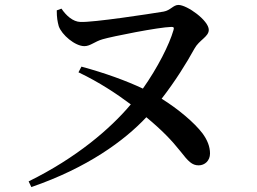

<svg xmlns="http://www.w3.org/2000/svg" viewBox="-20 -729 1040 778"><path d="M298 -436C382 -396 454 -348 510 -306C427 -207 289 -89 96 6L107 29C334 -49 484 -159 573 -254C638 -200 676 -160 711 -116C743 -75 758 -59 785 -59C810 -59 831 -78 831 -107C831 -135 820 -162 801 -188C768 -232 701 -288 635 -329C690 -400 735 -472 768 -532C787 -567 826 -580 826 -608C826 -646 738 -709 703 -709C682 -709 671 -687 643 -682C582 -672 360 -638 306 -640C275 -641 248 -666 229 -694L210 -687C210 -657 213 -642 218 -623C230 -588 284 -542 322 -542C346 -542 364 -561 396 -570C433 -581 623 -619 675 -620C684 -620 686 -617 683 -607C666 -548 619 -455 559 -370C491 -402 406 -433 310 -459Z"/></svg>

Font: Noto Serif CJK HK SemiBold
Style: Regular
Weight: 600
Designer: Ryoko NISHIZUKA 西塚涼子 (kana & ideographs); Frank Grießhammer (Latin, Greek & Cyrillic); Wenlong ZHANG 张文龙 (bopomofo); San
Foundry: Adobe
Version: Version 2.001;hotconv 1.1.0;makeotfexe 2.6.0